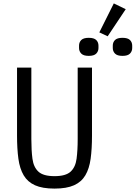

<svg xmlns="http://www.w3.org/2000/svg" viewBox="-20 -1095 796 1127"><path d="M164 -698V-279Q164 -212 170.5 -163Q177 -114 205.5 -87.5Q234 -61 300 -61Q366 -61 394.5 -87.5Q423 -114 429.5 -163Q436 -212 436 -279V-698H520V-299Q520 -221 512 -163Q504 -105 481 -66Q458 -27 414.5 -7.5Q371 12 300 12Q229 12 185.5 -7.5Q142 -27 119 -66Q96 -105 88 -163Q80 -221 80 -299V-698ZM612 -882 563 -905 648 -1075 718 -1041ZM501 -767Q470 -767 457 -780.5Q444 -794 444 -813V-827Q444 -847 457 -860Q470 -873 501 -873Q532 -873 545 -860Q558 -847 558 -827V-813Q558 -794 545 -780.5Q532 -767 501 -767ZM699 -767Q668 -767 655 -780.5Q642 -794 642 -813V-827Q642 -847 655 -860Q668 -873 699 -873Q730 -873 743 -860Q756 -847 756 -827V-813Q756 -794 743 -780.5Q730 -767 699 -767Z"/></svg>

Font: Lilex
Style: Regular
Weight: 400
Monospace: yes
Designer: Mike Abbink, Paul van der Laan, Pieter van Rosmalen, Mikhael Khrustik
Foundry: Mikhael Khrustik
Version: Version 2.510